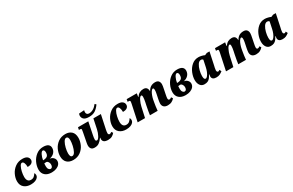

<svg xmlns="http://www.w3.org/2000/svg" viewBox="213 -2397 6125 4019"><g transform="rotate(-30 3275.5 -387.5)"><path d="M38 -192Q38 -271 77 -353.5Q116 -436 191 -491Q266 -546 367 -546Q443 -546 481 -516Q519 -486 519 -437Q519 -398 486.5 -370.5Q454 -343 382 -343Q383 -401 366.5 -440.5Q350 -480 321 -480Q293 -480 268.5 -435Q244 -390 229 -324Q214 -258 214 -200Q214 -138 238.5 -106Q263 -74 311 -74Q356 -74 384.5 -97.5Q413 -121 437 -161Q444 -153 449 -139Q454 -125 454 -108Q454 -78 432.5 -51Q411 -24 367 -7Q323 10 259 10Q162 10 100 -42.5Q38 -95 38 -192Z M550 -177Q550 -264 590 -349.5Q630 -435 703 -490.5Q776 -546 870 -546Q948 -546 987.5 -517Q1027 -488 1027 -434Q1027 -370 985.5 -323.5Q944 -277 868 -261Q897 -260 924 -244.5Q951 -229 968 -203Q985 -177 985 -146Q985 -99 956.5 -64Q928 -29 877.5 -9.5Q827 10 764 10Q664 10 607 -40.5Q550 -91 550 -177ZM737 -302Q796 -302 831 -326.5Q866 -351 866 -418Q866 -451 854.5 -467Q843 -483 826 -483Q797 -483 768.5 -425.5Q740 -368 731 -302ZM833 -144Q833 -177 816 -204.5Q799 -232 775 -237Q750 -233 720 -233Q717 -212 717 -167Q717 -118 736.5 -92.5Q756 -67 782 -67Q807 -67 820 -88.5Q833 -110 833 -144Z M1081 -196Q1081 -277 1118.5 -358Q1156 -439 1230 -492.5Q1304 -546 1408 -546Q1497 -546 1552.5 -495Q1608 -444 1608 -341Q1608 -262 1572 -180.5Q1536 -99 1463 -44.5Q1390 10 1285 10Q1191 10 1136 -42.5Q1081 -95 1081 -196ZM1436 -382Q1436 -470 1385 -470Q1350 -470 1320.5 -419Q1291 -368 1273.5 -295.5Q1256 -223 1256 -166Q1256 -73 1308 -73Q1346 -73 1375 -126.5Q1404 -180 1420 -254Q1436 -328 1436 -382Z M2001 -81Q2001 -94 2005 -114H1998Q1952 -50 1909 -20.5Q1866 9 1803 9Q1746 9 1721.5 -21Q1697 -51 1697 -99Q1697 -129 1705 -167Q1713 -205 1714 -212L1748 -389L1752 -413Q1758 -442 1758 -453Q1758 -467 1751 -472Q1744 -477 1722 -477H1698L1710 -536H1959L1898 -237Q1885 -177 1885 -138Q1885 -99 1919 -99Q1949 -99 1982.5 -161.5Q2016 -224 2033 -301L2082 -536H2263L2192 -202Q2188 -181 2184.5 -160Q2181 -139 2181 -120Q2181 -102 2190 -91Q2199 -80 2214 -80Q2227 -80 2237.5 -85.5Q2248 -91 2264 -103L2290 -67Q2261 -32 2223.5 -11Q2186 10 2127 10Q2001 10 2001 -81ZM1862 -724Q1862 -750 1875 -773L2000 -781Q1993 -758 1993 -732Q1993 -706 2009.5 -688Q2026 -670 2059 -670Q2166 -670 2255 -785L2284 -757Q2234 -686 2176 -646Q2118 -606 2024 -606Q1936 -606 1899 -639Q1862 -672 1862 -724Z M2342 -192Q2342 -271 2381 -353.5Q2420 -436 2495 -491Q2570 -546 2671 -546Q2747 -546 2785 -516Q2823 -486 2823 -437Q2823 -398 2790.5 -370.5Q2758 -343 2686 -343Q2687 -401 2670.5 -440.5Q2654 -480 2625 -480Q2597 -480 2572.5 -435Q2548 -390 2533 -324Q2518 -258 2518 -200Q2518 -138 2542.5 -106Q2567 -74 2615 -74Q2660 -74 2688.5 -97.5Q2717 -121 2741 -161Q2748 -153 2753 -139Q2758 -125 2758 -108Q2758 -78 2736.5 -51Q2715 -24 2671 -7Q2627 10 2563 10Q2466 10 2404 -42.5Q2342 -95 2342 -192Z M3446 -105Q3446 -137 3460 -207L3477 -289Q3478 -294 3486 -333.5Q3494 -373 3494 -405Q3494 -454 3472 -454Q3449 -454 3426.5 -419.5Q3404 -385 3387 -337.5Q3370 -290 3363 -253L3352 -192Q3335 -101 3326 0H3140Q3149 -75 3179 -223L3193 -288Q3208 -359 3208 -404Q3208 -449 3188 -449Q3156 -449 3123.5 -382.5Q3091 -316 3076 -248L3021 0H2843L2927 -396Q2928 -402 2931.5 -419.5Q2935 -437 2935 -450Q2935 -465 2927.5 -471Q2920 -477 2900 -477H2876L2886 -536H3131L3118 -452H3123Q3161 -504 3201.5 -525Q3242 -546 3293 -546Q3389 -546 3393 -443V-435H3395Q3427 -493 3471.5 -519.5Q3516 -546 3577 -546Q3633 -546 3658 -515.5Q3683 -485 3683 -438Q3683 -403 3664 -315L3644 -216Q3630 -151 3630 -123Q3630 -103 3638 -92.5Q3646 -82 3660 -82Q3673 -82 3683.5 -87Q3694 -92 3710 -105L3736 -68Q3710 -35 3669.5 -13.5Q3629 8 3572 8Q3510 8 3478 -22.5Q3446 -53 3446 -105Z M3788 -177Q3788 -264 3828 -349.5Q3868 -435 3941 -490.5Q4014 -546 4108 -546Q4186 -546 4225.5 -517Q4265 -488 4265 -434Q4265 -370 4223.5 -323.5Q4182 -277 4106 -261Q4135 -260 4162 -244.5Q4189 -229 4206 -203Q4223 -177 4223 -146Q4223 -99 4194.5 -64Q4166 -29 4115.5 -9.5Q4065 10 4002 10Q3902 10 3845 -40.5Q3788 -91 3788 -177ZM3975 -302Q4034 -302 4069 -326.5Q4104 -351 4104 -418Q4104 -451 4092.5 -467Q4081 -483 4064 -483Q4035 -483 4006.5 -425.5Q3978 -368 3969 -302ZM4071 -144Q4071 -177 4054 -204.5Q4037 -232 4013 -237Q3988 -233 3958 -233Q3955 -212 3955 -167Q3955 -118 3974.5 -92.5Q3994 -67 4020 -67Q4045 -67 4058 -88.5Q4071 -110 4071 -144Z M4319 -167Q4319 -250 4355.5 -338.5Q4392 -427 4461 -486.5Q4530 -546 4623 -546Q4659 -546 4701.5 -535.5Q4744 -525 4768 -512L4823 -535H4888L4823 -228Q4821 -221 4812.5 -183Q4804 -145 4804 -124Q4804 -102 4813 -90Q4822 -78 4836 -78Q4844 -78 4851.5 -81.5Q4859 -85 4864.5 -89Q4870 -93 4875 -96L4897 -50Q4859 -21 4826.5 -5.5Q4794 10 4741 10Q4693 10 4665.5 -11Q4638 -32 4638 -73Q4638 -92 4644 -123H4638Q4611 -73 4589.5 -46.5Q4568 -20 4536.5 -5Q4505 10 4455 10Q4391 10 4355 -39.5Q4319 -89 4319 -167ZM4656 -288 4690 -448Q4683 -460 4670 -466Q4657 -472 4642 -472Q4597 -472 4563.5 -420.5Q4530 -369 4512 -296.5Q4494 -224 4494 -166Q4494 -119 4504.5 -99.5Q4515 -80 4534 -80Q4557 -80 4581.5 -110Q4606 -140 4626 -188.5Q4646 -237 4656 -288Z M5581 -105Q5581 -137 5595 -207L5612 -289Q5613 -294 5621 -333.5Q5629 -373 5629 -405Q5629 -454 5607 -454Q5584 -454 5561.5 -419.5Q5539 -385 5522 -337.5Q5505 -290 5498 -253L5487 -192Q5470 -101 5461 0H5275Q5284 -75 5314 -223L5328 -288Q5343 -359 5343 -404Q5343 -449 5323 -449Q5291 -449 5258.5 -382.5Q5226 -316 5211 -248L5156 0H4978L5062 -396Q5063 -402 5066.5 -419.5Q5070 -437 5070 -450Q5070 -465 5062.5 -471Q5055 -477 5035 -477H5011L5021 -536H5266L5253 -452H5258Q5296 -504 5336.5 -525Q5377 -546 5428 -546Q5524 -546 5528 -443V-435H5530Q5562 -493 5606.5 -519.5Q5651 -546 5712 -546Q5768 -546 5793 -515.5Q5818 -485 5818 -438Q5818 -403 5799 -315L5779 -216Q5765 -151 5765 -123Q5765 -103 5773 -92.5Q5781 -82 5795 -82Q5808 -82 5818.5 -87Q5829 -92 5845 -105L5871 -68Q5845 -35 5804.5 -13.5Q5764 8 5707 8Q5645 8 5613 -22.5Q5581 -53 5581 -105Z M5921 -167Q5921 -250 5957.5 -338.5Q5994 -427 6063 -486.5Q6132 -546 6225 -546Q6261 -546 6303.5 -535.5Q6346 -525 6370 -512L6425 -535H6490L6425 -228Q6423 -221 6414.5 -183Q6406 -145 6406 -124Q6406 -102 6415 -90Q6424 -78 6438 -78Q6446 -78 6453.5 -81.5Q6461 -85 6466.5 -89Q6472 -93 6477 -96L6499 -50Q6461 -21 6428.5 -5.5Q6396 10 6343 10Q6295 10 6267.5 -11Q6240 -32 6240 -73Q6240 -92 6246 -123H6240Q6213 -73 6191.5 -46.5Q6170 -20 6138.5 -5Q6107 10 6057 10Q5993 10 5957 -39.5Q5921 -89 5921 -167ZM6258 -288 6292 -448Q6285 -460 6272 -466Q6259 -472 6244 -472Q6199 -472 6165.5 -420.5Q6132 -369 6114 -296.5Q6096 -224 6096 -166Q6096 -119 6106.5 -99.5Q6117 -80 6136 -80Q6159 -80 6183.5 -110Q6208 -140 6228 -188.5Q6248 -237 6258 -288Z"/></g></svg>

Font: Noto Serif NarrowBlack
Style: Italic
Weight: 900
Width: 4
Italic angle: -12°
Designer: Monotype Design Team
Foundry: Monotype Imaging Inc.
Version: Version 1.001